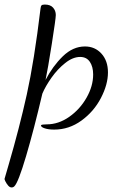

<svg xmlns="http://www.w3.org/2000/svg" viewBox="-114 -543 525 843"><path d="M-94 242 -76 180Q-29 19 3.5 -127.5Q36 -274 64 -506Q65 -516 68.5 -519.5Q72 -523 83 -523Q107 -523 119 -509.5Q131 -496 131 -477Q131 -462 113.5 -350.5Q96 -239 86 -192Q117 -252 161.5 -295.5Q206 -339 259 -339Q303 -339 331.5 -307.5Q360 -276 360 -225Q360 -172 329 -112.5Q298 -53 243.5 -13.5Q189 26 124 26Q99 26 82.5 20.5Q66 15 66 8Q66 5 73.5 4Q81 3 91 3Q143 3 190 -30Q237 -63 266 -114Q295 -165 295 -216Q295 -250 280.5 -271.5Q266 -293 238 -293Q206 -293 172.5 -266.5Q139 -240 112.5 -202.5Q86 -165 72 -132Q35 26 0.5 142.5Q-34 259 -51 275Q-56 280 -63 280Q-71 280 -78 272Q-85 264 -90 254Q-95 244 -94 242Z"/></svg>

Font: Dancing Script
Style: Regular
Weight: 400
Designer: Pablo Impallari
Foundry: Pablo Impallari
Version: Version 2.000